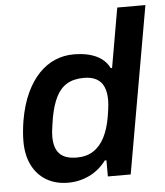

<svg xmlns="http://www.w3.org/2000/svg" viewBox="-53 -770 713 829"><g transform="rotate(-5 304.0 -355.5)"><path d="M210 12Q155 12 115 -12Q75 -36 53.5 -79.5Q32 -123 32 -182Q32 -202 34 -224.5Q36 -247 40 -272Q52 -341 75.5 -391Q99 -441 130.5 -473.5Q162 -506 200 -522Q238 -538 280 -538Q319 -538 349 -530Q379 -522 401 -506Q423 -490 435 -465H441L486 -723H608L481 0H382V-70H375Q344 -29 301 -8.5Q258 12 210 12ZM256 -93Q298 -93 327.5 -112Q357 -131 376 -167.5Q395 -204 404 -257Q407 -274 408.5 -286.5Q410 -299 411 -309Q412 -319 412 -328Q412 -362 402 -385.5Q392 -409 370.5 -421Q349 -433 316 -433Q272 -433 243 -416Q214 -399 196 -364Q178 -329 168 -275Q165 -255 162.5 -240Q160 -225 159 -213.5Q158 -202 158 -192Q158 -142 181.5 -117.5Q205 -93 256 -93Z"/></g></svg>

Font: Archivo SemiBold SemiBold
Style: Italic
Weight: 600
Italic angle: -10°
Version: Version 2.001